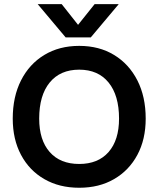

<svg xmlns="http://www.w3.org/2000/svg" viewBox="-20 -876 744 904"><path d="M407.5 -700H289L157.5 -856.5H270.5L347.5 -759L425.5 -856.5H539ZM40 -317.5Q40 -420.5 79 -497.5Q118 -574.5 188.5 -617.2Q259 -660 353 -660Q447 -660 517.2 -617.2Q587.5 -574.5 626.8 -497.5Q666 -420.5 666 -317.5Q666 -220 626.8 -146.8Q587.5 -73.5 517.2 -32.8Q447 8 353 8Q259 8 188.5 -32.8Q118 -73.5 79 -146.8Q40 -220 40 -317.5ZM540.5 -317.5Q540.5 -427 491.2 -487.5Q442 -548 353 -548Q263.5 -548 214 -487.5Q164.5 -427 164.5 -317.5Q164.5 -216.5 214 -160.2Q263.5 -104 353 -104Q442 -104 491.2 -160.2Q540.5 -216.5 540.5 -317.5Z"/></svg>

Font: Overused Grotesk SemiBold
Style: Regular
Weight: 610
Version: Version 0.004